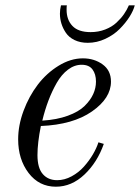

<svg xmlns="http://www.w3.org/2000/svg" viewBox="-20 -686 524 718"><path d="M348.1 -153.8 368.2 -147.9Q343.8 -78.6 295.7 -33.2Q247.6 12.2 189 12.2Q126 12.2 86.9 -39.1Q47.9 -90.3 47.9 -165Q47.9 -217.3 68.1 -271.7Q88.4 -326.2 121.3 -369.4Q154.3 -412.6 199.2 -440.2Q244.1 -467.8 290 -467.8Q332.5 -467.8 363.8 -445.1Q395 -422.4 395 -380.9Q395 -318.8 324 -269.3Q252.9 -219.7 132.8 -214.8Q120.1 -151.4 120.1 -106Q120.1 -58.1 139.9 -35.2Q159.7 -12.2 193.8 -12.2Q221.2 -12.2 247.8 -26.6Q274.4 -41 293.9 -63Q313.5 -85 327.4 -108.6Q341.3 -132.3 348.1 -153.8ZM285.2 -443.8Q258.3 -443.8 234.1 -425.5Q210 -407.2 192.1 -376Q174.3 -344.7 161.1 -309.8Q147.9 -274.9 138.2 -234.9Q192.9 -238.3 233.6 -253.2Q274.4 -268.1 296.4 -289.8Q318.4 -311.5 328.6 -334.2Q338.9 -356.9 338.9 -380.9Q338.9 -408.7 325.9 -426.3Q313 -443.8 285.2 -443.8ZM204.1 -634.8Q204.1 -649.9 208 -666H230Q229 -663.1 229 -649.9Q229 -611.8 251 -588.9Q272.9 -565.9 318.8 -565.9Q348.1 -565.9 373.3 -575.7Q398.4 -585.4 415.5 -601.3Q432.6 -617.2 443.6 -633.1Q454.6 -648.9 461.9 -666H483.9Q479 -646.5 464.4 -623.3Q449.7 -600.1 427.7 -577.9Q405.8 -555.7 374 -540.8Q342.3 -525.9 308.1 -525.9Q280.3 -525.9 259 -536.1Q237.8 -546.4 226.6 -563Q215.3 -579.6 209.7 -597.7Q204.1 -615.7 204.1 -634.8Z"/></svg>

Font: Flanker Steampunk
Style: Italic
Weight: 400
Italic angle: -12°
Designer: Alexey Kryukov, Leonardo Di Lena
Foundry: Alexey Kryukov, Leonardo Di Lena
Version: 1.210